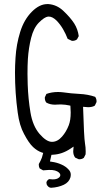

<svg xmlns="http://www.w3.org/2000/svg" viewBox="-20 -784 540 931"><path d="M189 42Q207 40 217 40Q227.1 40 233.9 40.5Q248 42 257.3 46.9Q272.5 55.2 272.5 65.4Q272.5 71.3 267.1 76.2L264.6 78.1Q255.4 85.9 235.4 85.9Q227.5 85.9 218.3 84.5Q209.5 88.9 205.6 98.1Q205.1 100.1 205.1 101.6Q205.1 110.4 210 116.2Q217.3 126.5 228.5 126.5Q262.7 124.5 289.6 111.8Q314.5 99.6 321.3 76.7Q323.2 69.8 323.2 63Q323.2 49.8 314 39.6Q298.8 22.5 277.8 13.7Q256.3 3.9 231 0.5L222.2 -1L229.5 -33.2L235.8 -33.7Q281.2 -35.6 322.3 -63.5L336.9 -73.2Q335 -53.2 335 -50.3Q335 -32.7 344.2 -20L360.8 -12.2Q362.8 -11.7 364.3 -11.7Q377.9 -11.7 386.7 -19L395 -35.6Q395.5 -42.5 395.5 -49.8Q395.5 -69.8 392.1 -88.9Q387.2 -117.2 382.8 -266.1Q400.4 -264.2 407.2 -264.2Q428.2 -264.2 439.9 -272L447.8 -288.6Q448.2 -290.5 448.2 -292Q448.2 -305.2 441.4 -314.5Q406.2 -326.7 365.2 -328.6Q324.2 -330.6 285.2 -336.4Q272.5 -337.9 260.7 -337.9Q231 -337.9 205.1 -328.6L197.8 -313Q197.3 -311 197.3 -309.6Q197.3 -295.9 204.6 -286.6Q222.7 -276.4 246.6 -276.4Q250 -276.4 256.1 -276.9Q262.2 -277.3 267.3 -277.3Q272.5 -277.3 279.3 -277.3Q296.4 -276.9 315.4 -272.9L321.3 -271.5Q322.8 -251.5 322.8 -238.8Q322.8 -200.7 313.5 -176.8Q301.3 -145 280.8 -121.6Q258.8 -96.2 231.9 -96.2Q205.1 -96.2 171.9 -134.5Q138.7 -172.9 127.7 -238.8Q116.7 -304.7 114.3 -375Q113.3 -404.3 113.3 -425.3Q113.3 -467.3 115.2 -498Q118.7 -551.3 130.9 -600.1Q143.1 -648.9 168.9 -674.8Q195.3 -701.2 212.9 -703.6Q214.8 -703.6 216.8 -703.6Q234.4 -703.6 254.4 -684.1Q272 -666 285.4 -643.1Q298.8 -620.1 308.1 -595.7L327.6 -586.4Q329.6 -585.9 331.1 -585.9Q344.7 -585.9 353.5 -593.3L361.8 -608.9Q357.4 -642.6 339.8 -670.4Q320.8 -699.7 287.1 -731.4Q255.4 -761.2 214.8 -764.2Q211.9 -764.2 209.5 -764.2Q171.4 -764.2 134.8 -727.5Q96.7 -689.5 77.9 -629.2Q59.1 -568.8 55.2 -503.4Q52.7 -465.8 52.7 -432.1Q52.7 -333 65.9 -238.3Q74.2 -175.3 96.7 -134.3Q120.1 -89.8 140.4 -71Q160.6 -52.2 182.1 -44.9L189.5 -42.5Q185.5 -27.3 183.1 -19.5Q177.2 -3.9 168.5 10.7Q168 12.7 168 14.6Q168 24.9 172.4 32.7Z"/></svg>

Font: NaikaiFont
Style: Light
Weight: 300
Version: Version 1.89